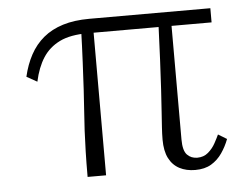

<svg xmlns="http://www.w3.org/2000/svg" viewBox="-43 -561 802 621"><g transform="rotate(-5 358.0 -250.5)"><path d="M278 0H218Q218 -47 219 -83Q220 -119 221.5 -150Q223 -181 225.5 -213Q228 -245 230 -282.5Q232 -320 234.5 -370Q237 -420 239 -486H278ZM661 -463H259Q202 -463 167.5 -446Q133 -429 113 -398Q93 -367 83 -321L49 -340Q58 -379 75 -410.5Q92 -442 118.5 -464Q145 -486 182 -497.5Q219 -509 268 -509H661ZM531 -94Q531 -58 544 -44.5Q557 -31 577 -31Q598 -31 612.5 -43.5Q627 -56 636 -72.5Q645 -89 650 -100L678 -83Q669 -59 654.5 -38Q640 -17 619 -4.5Q598 8 567 8Q538 8 516 -3.5Q494 -15 482 -38.5Q470 -62 470 -99Q470 -117 471.5 -139.5Q473 -162 475 -191.5Q477 -221 479.5 -261.5Q482 -302 484.5 -357Q487 -412 490 -486H531Z"/></g></svg>

Font: Roboto Serif 36pt ExtraLight
Style: Regular
Weight: 250
Designer: Greg Gazdowicz
Foundry: Commercial Type
Version: Version 1.008